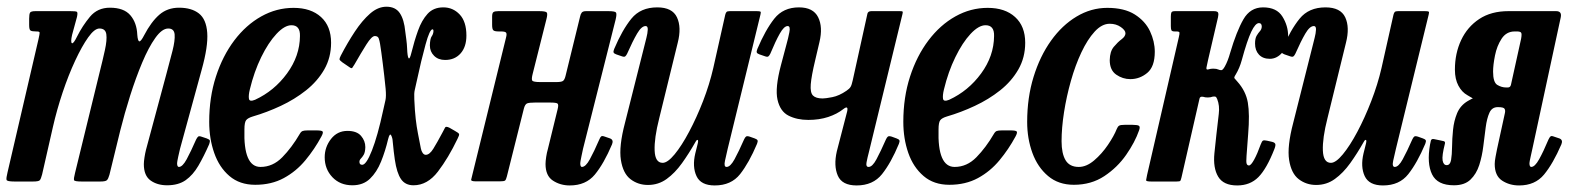

<svg xmlns="http://www.w3.org/2000/svg" viewBox="-26 -554 4801 586"><path d="M82.5 -520H188.5Q204.5 -520 208.2 -518.2Q212 -516.5 209 -502.5L194 -447.5Q189 -425 193.5 -422.2Q198 -419.5 209.5 -443Q225.5 -475 248.5 -502.8Q271.5 -530.5 309.5 -530.5Q352 -530.5 371.8 -507.5Q391.5 -484.5 393 -448Q394.5 -428.5 399.2 -427.8Q404 -427 414 -446.5Q435.5 -487.5 460.2 -509Q485 -530.5 520.5 -530.5Q558.5 -530.5 581 -513Q603.5 -495.5 606.5 -454Q609.5 -412.5 589.5 -341L523.5 -100Q521.5 -92.5 518 -76Q514.5 -59.5 514.5 -56Q514.5 -44.5 520 -44.5Q531 -44.5 543.8 -68Q556.5 -91.5 572.5 -128Q576 -135 579 -137.2Q582 -139.5 590 -136.5L605 -131.5Q613 -128.5 614.2 -125.5Q615.5 -122.5 612.5 -114Q596 -76.5 579.5 -48.2Q563 -20 540.8 -4.2Q518.5 11.5 484 11.5Q454 11.5 433.5 -3.2Q413 -18 413 -53Q413 -61 415 -73.8Q417 -86.5 419.5 -96.5L481.5 -327Q492.5 -367.5 500.5 -399Q508.5 -430.5 507 -448.8Q505.5 -467 487.5 -467Q468.5 -467 448 -438.2Q427.5 -409.5 408 -363Q388.5 -316.5 371.2 -262Q354 -207.5 341 -155.5L308 -20.5Q304.5 -8 300.2 -4Q296 0 280 0H223.5Q201.5 0 200 -4.2Q198.5 -8.5 203 -26L277.5 -331Q287.5 -370.5 294.2 -401.2Q301 -432 298.5 -449.5Q296 -467 277.5 -467Q262.5 -467 243.2 -440Q224 -413 203.5 -369Q183 -325 165.2 -272Q147.5 -219 135.5 -166.5L102.5 -21.5Q99 -8 95.5 -4Q92 0 74.5 0H18.5Q-4.5 0 -6 -5Q-7.5 -10 -3 -28L91.5 -434.5Q95 -450 95 -454Q95 -458 86.5 -458H84.5Q71.5 -458 67.2 -460.8Q63 -463.5 63 -477.5V-497Q63 -511 65.8 -515.5Q68.5 -520 82.5 -520Z M612.5 -182Q612.5 -257 633 -320.2Q653.5 -383.5 689.2 -430.8Q725 -478 771.5 -504Q818 -530 870 -530Q923 -530 953.8 -502Q984.5 -474 984.5 -423.5Q984.5 -378.5 963.8 -342.2Q943 -306 908 -278.2Q873 -250.5 830.8 -230.8Q788.5 -211 745.5 -198.5Q730.5 -194 725.2 -187.2Q720 -180.5 720 -159Q716.5 -44.5 769 -44.5Q806.5 -44.5 835.5 -74Q864.5 -103.5 889 -145.5Q893 -152.5 897.8 -154.2Q902.5 -156 913.5 -156H940Q955.5 -156 958.5 -152.8Q961.5 -149.5 955 -137.5Q934 -98.5 906 -64.8Q878 -31 840.2 -10.5Q802.5 10 753 10Q705.5 10 674.2 -16.8Q643 -43.5 627.8 -87.2Q612.5 -131 612.5 -182ZM752.5 -249.5Q811 -276.5 850 -329.8Q889 -383 889.5 -444Q890.5 -477 863.5 -477Q842.5 -477 817.8 -450.5Q793 -424 771.2 -379.5Q749.5 -335 736.5 -281Q732 -262.5 733.8 -252.5Q735.5 -242.5 752.5 -249.5Z M965 -74Q965 -105 984.2 -129.8Q1003.5 -154.5 1034.5 -154.5Q1063 -154.5 1076 -139.2Q1089 -124 1089 -105Q1088.5 -89 1084 -81.5Q1079.5 -74 1075.2 -69.8Q1071 -65.5 1071 -60Q1071 -51 1079.5 -51Q1092 -51 1109.2 -94.8Q1126.5 -138.5 1143.5 -217.5Q1148 -237 1150.5 -248.5Q1153 -260 1151 -283Q1147 -323 1142.2 -360.8Q1137.5 -398.5 1134 -420Q1132.5 -429 1130 -436.5Q1127.5 -444 1118 -444Q1108.5 -444 1092.2 -418.2Q1076 -392.5 1056 -357.5Q1051 -349.5 1049 -346.8Q1047 -344 1039 -350L1018.5 -364Q1010.5 -370 1010.2 -373Q1010 -376 1014 -384Q1034.5 -423.5 1057 -457.5Q1079.5 -491.5 1103.5 -512.5Q1127.5 -533.5 1153.5 -533.5Q1181 -533.5 1194.2 -514Q1207.5 -494.5 1211 -457Q1212.5 -446.5 1214.2 -433Q1216 -419.5 1216.5 -407Q1217.5 -381 1221 -376.5Q1224.5 -372 1229.5 -392.5Q1238.5 -429 1249.8 -460.5Q1261 -492 1279 -511.8Q1297 -531.5 1327 -531.5Q1356.5 -531.5 1377 -509.8Q1397.5 -488 1397.5 -445.5Q1397.5 -411 1379.8 -391Q1362 -371 1332.5 -371Q1311.5 -371 1298.8 -383.8Q1286 -396.5 1286 -415.5Q1286.5 -436 1291.5 -443Q1296.5 -450 1297 -459Q1297 -464.5 1294 -464.5Q1285.5 -464.5 1272.8 -418.2Q1260 -372 1245.5 -304.5Q1242 -288.5 1239.8 -279Q1237.5 -269.5 1238.5 -250.5Q1240 -215 1242.8 -191.2Q1245.5 -167.5 1249.5 -147.2Q1253.5 -127 1258.5 -101Q1260 -93 1264 -87.2Q1268 -81.5 1273.5 -81.5Q1285 -81.5 1296.5 -100Q1308 -118.5 1325 -150.5Q1330 -160 1332.5 -164.8Q1335 -169.5 1346 -164L1362.5 -154.5Q1373.5 -148.5 1375 -145.2Q1376.5 -142 1370.5 -130.5Q1342.5 -72 1310.5 -30.2Q1278.5 11.5 1236 11.5Q1211 11.5 1198 -7.2Q1185 -26 1179 -67Q1177 -79.5 1175.8 -91.2Q1174.5 -103 1172.5 -123Q1172 -133 1167.8 -141Q1163.5 -149 1158.5 -129Q1150 -93 1137 -60.8Q1124 -28.5 1103.2 -8.5Q1082.5 11.5 1049.5 11.5Q1012 11.5 988.5 -13.2Q965 -38 965 -74Z M1853 -494.5 1753.5 -100Q1752 -93.5 1748.5 -76.5Q1745 -59.5 1745 -56Q1745 -44.5 1750 -44.5Q1761.5 -44.5 1774.2 -67.8Q1787 -91 1803 -128Q1806 -135.5 1809 -137.8Q1812 -140 1820 -137L1836 -131.5Q1847.5 -127 1842 -113.5Q1817 -54.5 1789.5 -21.2Q1762 12 1713 12Q1684 12 1661.5 -2.8Q1639 -17.5 1639 -53.5Q1639 -62 1641 -75.2Q1643 -88.5 1646 -98.5L1676 -221Q1679.5 -235 1675.5 -238Q1671.5 -241 1653.5 -241H1606.5Q1589.5 -241 1583 -238.5Q1576.5 -236 1573 -223L1521 -15.5Q1518.5 -5.5 1515.5 -3Q1512.5 -0.5 1499 -0.5H1427Q1411 -0.5 1412 -5.5Q1413 -10.5 1416 -22L1518.5 -439.5Q1521.5 -451 1518.5 -454.5Q1515.5 -458 1503 -458H1496.5Q1483.5 -458 1479.8 -461.5Q1476 -465 1476 -478V-503.5Q1476 -514.5 1480.2 -517.2Q1484.5 -520 1495 -520H1619.5Q1639.5 -520 1642.8 -515.8Q1646 -511.5 1641.5 -494.5L1600 -329.5Q1595.5 -312.5 1598.5 -308Q1601.5 -303.5 1624 -303.5H1671.5Q1687 -303.5 1692 -306.8Q1697 -310 1700 -322L1744.5 -503.5Q1746 -511 1749.5 -515.5Q1753 -520 1763 -520H1830.5Q1851 -520 1854 -515.8Q1857 -511.5 1853 -494.5Z M1848.5 -404.5Q1873 -462.5 1901 -497Q1929 -531.5 1980 -531.5Q2026 -531.5 2040.2 -501Q2054.5 -470.5 2042.5 -423.5L1986 -193Q1970.5 -132 1972 -94.5Q1973.5 -57 1996.5 -57Q2011.5 -57 2033 -83Q2054.5 -109 2077.2 -151.8Q2100 -194.5 2119.8 -245.5Q2139.5 -296.5 2151 -346.5L2187.5 -509Q2189 -515 2191.5 -517.5Q2194 -520 2201.5 -520H2283.5Q2293 -520 2295 -518.5Q2297 -517 2295 -509.5L2195 -100Q2191 -83 2186.8 -63.8Q2182.5 -44.5 2191.5 -44.5Q2203 -44.5 2215.8 -67.8Q2228.5 -91 2245 -128.5Q2248 -135 2251 -137.2Q2254 -139.5 2262 -137L2277.5 -131.5Q2284.5 -129 2286 -125.8Q2287.5 -122.5 2284.5 -115Q2260 -57 2232.8 -22.5Q2205.5 12 2155.5 12Q2113 12 2099.8 -16.5Q2086.5 -45 2096 -85.5L2103.5 -115.5Q2106 -126 2103.2 -127Q2100.5 -128 2096.5 -120.5Q2077 -86 2055.5 -56Q2034 -26 2008.8 -7.8Q1983.5 10.5 1951.5 10.5Q1921.5 10.5 1898.5 -7Q1875.5 -24.5 1869 -65.8Q1862.5 -107 1881.5 -179L1942 -419Q1943.5 -425.5 1947 -439Q1950.5 -452.5 1951 -463.5Q1951.5 -474.5 1944.5 -474.5Q1932 -474.5 1918.5 -451.5Q1905 -428.5 1888 -390Q1885 -384 1882 -381.8Q1879 -379.5 1871 -382.5L1855 -388Q1848 -390.5 1846.8 -393.8Q1845.5 -397 1848.5 -404.5Z M2285.5 -404.5Q2310 -462.5 2337.2 -497Q2364.5 -531.5 2412.5 -531.5Q2456 -531.5 2471 -501.5Q2486 -471.5 2475 -425.5L2462 -370Q2450.5 -322 2448.5 -296.8Q2446.5 -271.5 2455.2 -262.5Q2464 -253.5 2485 -253.5Q2493.5 -253.5 2514.2 -257.5Q2535 -261.5 2557.5 -277Q2566.5 -283 2570 -288.8Q2573.5 -294.5 2576.5 -308.5L2621.5 -512.5Q2623.5 -520 2633.5 -520H2720Q2727.5 -520 2728.8 -518.8Q2730 -517.5 2728.5 -511.5L2626 -90Q2621.5 -73 2618.8 -58.8Q2616 -44.5 2625 -44.5Q2636.5 -44.5 2649 -67.8Q2661.5 -91 2678 -128.5Q2681 -135 2684 -137.2Q2687 -139.5 2695.5 -137L2710.5 -131.5Q2717.5 -129 2719 -125.8Q2720.5 -122.5 2717.5 -115Q2693.5 -57 2666 -22.5Q2638.5 12 2588.5 12Q2544 12 2531 -18Q2518 -48 2528 -92L2559.5 -213.5Q2564 -233.5 2548.5 -221.5Q2529 -206 2501.8 -197Q2474.5 -188 2441 -188Q2406.5 -188 2380.8 -201Q2355 -214 2347 -249.8Q2339 -285.5 2357.5 -355L2374.5 -419Q2379.5 -436.5 2383.2 -455.5Q2387 -474.5 2378 -474.5Q2367 -474.5 2354 -451.5Q2341 -428.5 2325 -390Q2322 -384 2319 -381.8Q2316 -379.5 2308 -382.5L2292 -388Q2285 -390.5 2283.8 -393.8Q2282.5 -397 2285.5 -404.5Z M2731 -182Q2731 -257 2751.5 -320.2Q2772 -383.5 2807.8 -430.8Q2843.5 -478 2890 -504Q2936.5 -530 2988.5 -530Q3041.5 -530 3072.2 -502Q3103 -474 3103 -423.5Q3103 -378.5 3082.2 -342.2Q3061.5 -306 3026.5 -278.2Q2991.5 -250.5 2949.2 -230.8Q2907 -211 2864 -198.5Q2849 -194 2843.8 -187.2Q2838.5 -180.5 2838.5 -159Q2835 -44.5 2887.5 -44.5Q2925 -44.5 2954 -74Q2983 -103.5 3007.5 -145.5Q3011.5 -152.5 3016.2 -154.2Q3021 -156 3032 -156H3058.5Q3074 -156 3077 -152.8Q3080 -149.5 3073.5 -137.5Q3052.5 -98.5 3024.5 -64.8Q2996.5 -31 2958.8 -10.5Q2921 10 2871.5 10Q2824 10 2792.8 -16.8Q2761.5 -43.5 2746.2 -87.2Q2731 -131 2731 -182ZM2871 -249.5Q2929.5 -276.5 2968.5 -329.8Q3007.5 -383 3008 -444Q3009 -477 2982 -477Q2961 -477 2936.2 -450.5Q2911.5 -424 2889.8 -379.5Q2868 -335 2855 -281Q2850.5 -262.5 2852.2 -252.5Q2854 -242.5 2871 -249.5Z M3498.5 -396Q3498.5 -350.5 3475.5 -331.5Q3452.5 -312.5 3424 -312.5Q3400.5 -312.5 3380.8 -326.2Q3361 -340 3361 -370.5Q3361.5 -397 3373.5 -411.2Q3385.5 -425.5 3397.2 -434.2Q3409 -443 3409 -452.5Q3409 -461.5 3394.8 -471.5Q3380.5 -481.5 3361 -481.5Q3337 -481.5 3315 -457.5Q3293 -433.5 3274.5 -394.2Q3256 -355 3242.5 -307.2Q3229 -259.5 3221.5 -211.5Q3214 -163.5 3214 -123Q3214 -85.5 3226.2 -65Q3238.5 -44.5 3266.5 -44.5Q3290 -44.5 3313.5 -64.5Q3337 -84.5 3355.5 -111.8Q3374 -139 3382.5 -160.5Q3385.5 -168 3389.8 -170.5Q3394 -173 3406 -173H3431Q3446 -173 3450.2 -170Q3454.5 -167 3450.5 -156Q3438 -120 3411.2 -81.5Q3384.5 -43 3344.5 -16.5Q3304.5 10 3251.5 10Q3204.5 10 3172.8 -16.8Q3141 -43.5 3125 -87.2Q3109 -131 3109 -182Q3109 -256 3128.5 -319.2Q3148 -382.5 3181.8 -429.8Q3215.5 -477 3259.8 -503.5Q3304 -530 3353.5 -530Q3405.5 -530 3437.5 -509.8Q3469.5 -489.5 3484 -458.5Q3498.5 -427.5 3498.5 -396Z M3863.5 -99Q3840 -39 3814.8 -13.5Q3789.5 12 3750 12Q3708 12 3692 -14.8Q3676 -41.5 3680.5 -86.5L3686.5 -143Q3690.5 -181 3693.8 -206.2Q3697 -231.5 3689 -251.5Q3686.5 -258 3683.5 -259Q3680.5 -260 3675 -259Q3672 -258 3668.5 -257.2Q3665 -256.5 3660.5 -256.5Q3655.5 -256.5 3652.5 -257Q3649.5 -257.5 3646.5 -258.5Q3636.5 -260.5 3635 -253L3580 -12.5Q3578 -4.5 3576.5 -2.2Q3575 0 3565 0H3487.5Q3471.5 0 3472 -4.2Q3472.5 -8.5 3475 -20L3572 -441Q3574.5 -451.5 3573.8 -454.8Q3573 -458 3564.5 -458H3559.5Q3551 -458 3549.2 -461.8Q3547.5 -465.5 3547.5 -474.5V-503.5Q3547.5 -513 3549.5 -516.5Q3551.5 -520 3560.5 -520H3678.5Q3690 -520 3691.8 -515.2Q3693.5 -510.5 3691.5 -501.5L3661 -370.5Q3657.5 -355 3656.2 -347.8Q3655 -340.5 3661 -342Q3669.5 -344.5 3676.5 -344.5Q3682.5 -344.5 3686 -343.8Q3689.5 -343 3692 -342Q3696.5 -340 3701.2 -339.8Q3706 -339.5 3712.5 -351.5Q3717 -359.5 3721 -369.8Q3725 -380 3728.5 -392.5Q3748 -458.5 3769 -495Q3790 -531.5 3829 -531.5Q3870.5 -531.5 3888 -503.5Q3905.5 -475.5 3905.5 -444Q3905.5 -415.5 3888.8 -395Q3872 -374.5 3849.5 -374.5Q3828.5 -374.5 3816.5 -387.2Q3804.5 -400 3804.5 -421Q3804.5 -437 3809.5 -445.2Q3814.5 -453.5 3819.5 -459Q3824.5 -464.5 3825 -472.5Q3825 -483.5 3816.5 -483.5Q3805.5 -483.5 3793 -457.2Q3780.5 -431 3764 -370.5Q3757.5 -346.5 3745.5 -326.5Q3739.5 -317.5 3741.8 -315Q3744 -312.5 3750.5 -305Q3776.5 -276 3782.5 -240.8Q3788.5 -205.5 3783.5 -145L3778.5 -78Q3777 -59 3779 -54Q3781 -49 3786 -49Q3792 -49 3801.8 -66.8Q3811.5 -84.5 3821.5 -112.5Q3825.5 -123.5 3829 -125Q3832.5 -126.5 3841.5 -124.5L3857 -121Q3864.5 -119 3866.2 -114.8Q3868 -110.5 3863.5 -99Z M3888 -404.5Q3912.5 -462.5 3940.5 -497Q3968.5 -531.5 4019.5 -531.5Q4065.5 -531.5 4079.8 -501Q4094 -470.5 4082 -423.5L4025.5 -193Q4010 -132 4011.5 -94.5Q4013 -57 4036 -57Q4051 -57 4072.5 -83Q4094 -109 4116.8 -151.8Q4139.5 -194.5 4159.2 -245.5Q4179 -296.5 4190.5 -346.5L4227 -509Q4228.5 -515 4231 -517.5Q4233.5 -520 4241 -520H4323Q4332.5 -520 4334.5 -518.5Q4336.5 -517 4334.5 -509.5L4234.5 -100Q4230.5 -83 4226.2 -63.8Q4222 -44.5 4231 -44.5Q4242.5 -44.5 4255.2 -67.8Q4268 -91 4284.5 -128.5Q4287.5 -135 4290.5 -137.2Q4293.5 -139.5 4301.5 -137L4317 -131.5Q4324 -129 4325.5 -125.8Q4327 -122.5 4324 -115Q4299.5 -57 4272.2 -22.5Q4245 12 4195 12Q4152.5 12 4139.2 -16.5Q4126 -45 4135.5 -85.5L4143 -115.5Q4145.5 -126 4142.8 -127Q4140 -128 4136 -120.5Q4116.5 -86 4095 -56Q4073.5 -26 4048.2 -7.8Q4023 10.5 3991 10.5Q3961 10.5 3938 -7Q3915 -24.5 3908.5 -65.8Q3902 -107 3921 -179L3981.5 -419Q3983 -425.5 3986.5 -439Q3990 -452.5 3990.5 -463.5Q3991 -474.5 3984 -474.5Q3971.5 -474.5 3958 -451.5Q3944.5 -428.5 3927.5 -390Q3924.5 -384 3921.5 -381.8Q3918.5 -379.5 3910.5 -382.5L3894.5 -388Q3887.5 -390.5 3886.2 -393.8Q3885 -397 3888 -404.5Z M4338.5 -112.5Q4339.5 -119 4341.2 -125Q4343 -131 4350.5 -129.5L4367.5 -126Q4375 -124.5 4380.2 -123.2Q4385.5 -122 4384 -115.5Q4374.5 -78.5 4377 -64.2Q4379.5 -50 4389.5 -50Q4400 -50 4402.8 -65.8Q4405.5 -81.5 4405.8 -106Q4406 -130.5 4408.8 -157.8Q4411.5 -185 4421.2 -208.5Q4431 -232 4453.5 -245.5Q4467 -253.5 4469 -253.2Q4471 -253 4452.5 -263.5Q4436 -272.5 4425.2 -292.5Q4414.5 -312.5 4414.5 -341.5Q4414.5 -391 4433.5 -431.5Q4452.5 -472 4488.8 -496Q4525 -520 4578 -520H4723.5Q4741.5 -520 4737.5 -501L4651 -100Q4649.5 -93.5 4645.8 -76.5Q4642 -59.5 4642 -56Q4642 -44.5 4647.5 -44.5Q4658.5 -44.5 4671.5 -67.8Q4684.5 -91 4700 -128Q4703.5 -135.5 4706.5 -137.8Q4709.5 -140 4717 -137L4733.5 -131.5Q4745 -127 4739.5 -113.5Q4714 -54.5 4686.5 -21.2Q4659 12 4610.5 12Q4581 12 4558.5 -2.8Q4536 -17.5 4536 -53.5Q4536 -62 4538.5 -75.2Q4541 -88.5 4543 -98.5L4567 -208.5Q4569 -217 4566 -222Q4563 -227 4546.5 -227H4545Q4527.5 -227 4519.8 -209.8Q4512 -192.5 4508.5 -165.5Q4505 -138.5 4501.2 -108Q4497.5 -77.5 4488.8 -50.2Q4480 -23 4462 -5.8Q4444 11.5 4411.5 11.5Q4361 11.5 4344.8 -21.8Q4328.5 -55 4338.5 -112.5ZM4616.5 -435.5Q4619.5 -451.5 4616.2 -454.8Q4613 -458 4604 -458H4597Q4571.5 -458 4557 -435.8Q4542.5 -413.5 4536.8 -384.5Q4531 -355.5 4531 -335.5Q4531 -302.5 4544 -294.8Q4557 -287 4571 -287H4576Q4583.5 -287 4585.5 -295Z"/></svg>

Font: Besley* Condensed Medium
Style: Italic
Weight: 500
Width: 3
Italic angle: -13°
Designer: Owen Earl
Foundry: indestructible type*
Version: Version 3.000; ttfautohint (v1.8.3)